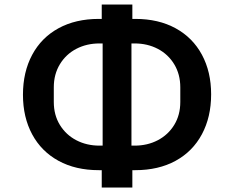

<svg xmlns="http://www.w3.org/2000/svg" viewBox="-20 -792 1040 853"><path d="M432 41V-36H419Q316 -36 240 -77.5Q164 -119 123 -195Q82 -271 82 -371Q82 -472 123 -548.5Q164 -625 240 -666.5Q316 -708 419 -708H432V-772H568V-708H581Q684 -708 760 -666.5Q836 -625 877 -549Q918 -473 918 -373Q918 -272 877 -195.5Q836 -119 760 -77.5Q684 -36 581 -36H568V41ZM436 -145V-599H422Q365 -599 319 -575Q273 -551 246 -506.5Q219 -462 219 -404V-339Q219 -281 246 -237Q273 -193 319 -169Q365 -145 422 -145ZM578 -145Q635 -145 681 -169Q727 -193 754 -237Q781 -281 781 -339V-404Q781 -462 754 -506.5Q727 -551 681 -575Q635 -599 578 -599H564V-145Z"/></svg>

Font: IBM Plex Sans JP SemiBold
Style: Regular
Weight: 600
Designer: Mike Abbink; Paul van der Laan; Pieter van Rosmalen; Wujin Sim; Yejin Wi; Jinhee Kim; Boomi Park; Yona Kim; Kichan Ma
Foundry: Sandoll Inc.
Version: Version 1.001